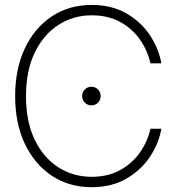

<svg xmlns="http://www.w3.org/2000/svg" viewBox="-20 -757 721 786"><path d="M355.5 9.3Q262.2 9.3 191.7 -37.8Q121.1 -85 81.5 -168.7Q42 -252.4 42 -363.3Q42 -474.6 81.5 -558.6Q121.1 -642.6 191.7 -689.7Q262.2 -736.8 355.5 -736.8Q437.5 -736.8 497.8 -701.9Q558.1 -667 594.2 -612.1Q630.4 -557.1 640.6 -497.6H595.7Q585 -548.3 554.2 -593.3Q523.4 -638.2 473.4 -666.3Q423.3 -694.3 355.5 -694.3Q279.8 -694.3 219 -655Q158.2 -615.7 122.3 -541.7Q86.4 -467.8 86.4 -363.3Q86.4 -258.3 122.3 -184.6Q158.2 -110.8 219 -72Q279.8 -33.2 355.5 -33.2Q422.9 -33.2 472.9 -61.3Q522.9 -89.4 554 -134.3Q585 -179.2 595.7 -230H640.6Q630.4 -170.4 594.2 -115.7Q558.1 -61 497.8 -25.9Q437.5 9.3 355.5 9.3ZM354 -325.7Q338.4 -325.7 327.4 -336.7Q316.4 -347.7 316.4 -363.8Q316.4 -379.9 327.4 -390.9Q338.4 -401.9 354 -401.9Q370.1 -401.9 381.1 -390.9Q392.1 -379.9 392.1 -363.8Q392.1 -347.7 381.1 -336.7Q370.1 -325.7 354 -325.7Z"/></svg>

Font: Inter Display ExtraLight
Style: Regular
Weight: 200
Designer: Rasmus Andersson
Foundry: rsms
Version: Version 4.000;git-a52131595